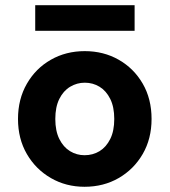

<svg xmlns="http://www.w3.org/2000/svg" viewBox="-20 -704 650 736"><path d="M304 12Q233 12 175 -21.5Q117 -55 83 -113.5Q49 -172 49 -248Q49 -324 83 -383Q117 -442 175 -475Q233 -508 305 -508Q377 -508 435 -475Q493 -442 527 -383.5Q561 -325 561 -248Q561 -172 527 -113.5Q493 -55 435 -21.5Q377 12 304 12ZM304 -109Q336 -109 361.5 -124.5Q387 -140 402.5 -171Q418 -202 418 -248Q418 -294 402.5 -325Q387 -356 361.5 -371.5Q336 -387 305 -387Q275 -387 249 -371.5Q223 -356 207.5 -325Q192 -294 192 -248Q192 -202 207.5 -171Q223 -140 248.5 -124.5Q274 -109 304 -109ZM115 -586V-684H496V-586Z"/></svg>

Font: DM Sans 24pt ExtraBold
Style: Regular
Weight: 800
Designer: Colophon Foundry, Jonny Pinhorn
Foundry: Colophon Foundry
Version: Version 4.004;gftools[0.9.30]